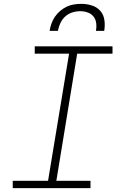

<svg xmlns="http://www.w3.org/2000/svg" viewBox="-20 -975 640 995"><path d="M46 0V-38H229L338 -697H160V-735H563V-697H380L272 -38H449V0ZM237 -815Q240 -834 246.5 -852.5Q253 -871 264.5 -888Q276 -905 292 -918.5Q308 -932 326 -940.5Q344 -949 363.5 -952Q383 -955 402 -955Q430 -955 456.5 -946.5Q483 -938 500 -918.5Q517 -899 521 -871Q525 -843 520 -815H477Q481 -835 478.5 -855Q476 -875 464.5 -889.5Q453 -904 434 -910.5Q415 -917 396 -917Q375 -917 354.5 -910.5Q334 -904 318 -889.5Q302 -875 293 -855.5Q284 -836 280 -815Z"/></svg>

Font: Iosevka Slab XLtExObl
Style: Regular
Weight: 200
Width: 7
Italic angle: -9°
Monospace: yes
Designer: Belleve Invis
Foundry: Belleve Invis
Version: Version 11.1.1; ttfautohint (v1.8.3)